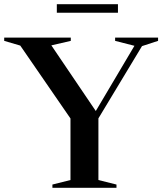

<svg xmlns="http://www.w3.org/2000/svg" viewBox="-33 -894 772 914"><path d="M63.5 -677 -13 -699.5V-715H304V-699.5L211.5 -678L423 -365.5L607 -676L515 -699.5V-715H719.5V-699.5L643 -674.5L435.5 -330.5V-37L521.5 -15.5V0H216.5V-15.5L302.5 -37V-330ZM237.5 -833.5V-874H528.5V-833.5Z"/></svg>

Font: Newsreader Display Medium
Style: Regular
Weight: 500
Designer: Hugues Gentile
Foundry: Production Type
Version: Version 1.001